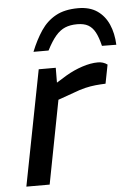

<svg xmlns="http://www.w3.org/2000/svg" viewBox="-54 -794 577 834"><g transform="rotate(-5 235.0 -376.5)"><path d="M26.9 0 124.8 -503.2H199.1L198.5 -417.1L175.6 -424.2L242.8 -465.7Q277.2 -486 314.5 -498.3Q351.7 -510.6 383.6 -510.6Q406.8 -510.6 424.5 -497.5L408.5 -415.5Q386.2 -414.7 364.7 -412.6Q343.2 -410.5 319.5 -404.9Q295.8 -399.3 265.5 -387.6L198.6 -363.8L128.5 0ZM318.3 -752.6Q368 -752.6 400.7 -730.4Q433.3 -708.2 450.6 -669.3Q467.8 -630.3 469.9 -579.9L407.3 -580.6Q398.3 -618.4 386.2 -640.7Q374.2 -662.9 355.8 -673.3Q337.5 -683.6 307.9 -683.6Q277.6 -683.6 255.4 -674.3Q233.3 -665.1 214.1 -642.9Q194.9 -620.6 174.5 -580.6H108.7Q129.6 -632.5 155.6 -671.1Q181.6 -709.7 220.4 -731.1Q259.2 -752.6 318.3 -752.6Z"/></g></svg>

Font: REM Medium
Style: Italic
Weight: 500
Italic angle: -11°
Designer: Octavio Pardo
Foundry: Ashler Design
Version: Version 1.005;gftools[0.9.28]